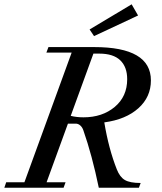

<svg xmlns="http://www.w3.org/2000/svg" viewBox="-38 -885 762 905"><path d="M405.3 -714.8 384.3 -746.1 582.5 -864.7 612.8 -812ZM-17.6 0 -8.8 -25.9H77.1L299.8 -637.2H180.7L190.4 -663.1H405.8Q673.3 -663.1 673.3 -505.9Q673.3 -427.7 614.3 -374.8Q555.2 -321.8 453.6 -308.1Q474.1 -184.1 512.7 -86.4Q526.9 -50.3 550.8 -36.4Q574.7 -22.5 625 -22.5L616.7 0H427.7Q396 -153.3 355 -270.5Q350.1 -285.2 340.3 -293.7Q330.6 -302.2 319.3 -302.2H282.2L181.6 -25.9H271L261.7 0ZM429.7 -632.3H402.3L295.4 -338.9Q322.8 -332 355.5 -332Q444.3 -332 502.9 -381.1Q561.5 -430.2 561.5 -511.7Q561.5 -569.3 528.8 -600.8Q496.1 -632.3 429.7 -632.3Z"/></svg>

Font: Elstob 14pt Medium
Style: Italic
Weight: 500
Italic angle: -20°
Designer: Peter S. Baker
Version: Version 1.015